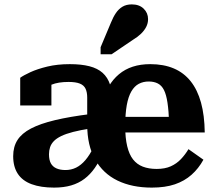

<svg xmlns="http://www.w3.org/2000/svg" viewBox="-20 -843 971 874"><path d="M393 -324 392 -258Q346 -251 313 -242.5Q280 -234 258.5 -223.5Q237 -213 225 -200.5Q213 -188 208 -173Q203 -158 203 -141Q203 -115 211.5 -99.5Q220 -84 237 -76.5Q254 -69 278 -69Q304 -69 326.5 -80Q349 -91 369 -114.5Q389 -138 407 -175L449 -147Q432 -108 411.5 -78.5Q391 -49 364.5 -29Q338 -9 304 1Q270 11 226 11Q166 11 124 -4.5Q82 -20 61 -52Q40 -84 40 -132Q40 -175 59.5 -205.5Q79 -236 121 -258Q163 -280 230 -296Q297 -312 393 -324ZM298 -551Q350 -551 387 -541.5Q424 -532 447 -511.5Q470 -491 481 -458Q492 -425 492 -378L377 -293V-399Q377 -423 369.5 -439Q362 -455 343.5 -462.5Q325 -470 292 -470Q245 -470 214.5 -457.5Q184 -445 171 -430Q164 -436 163.5 -444Q163 -452 169 -460Q175 -468 186 -473.5Q197 -479 214 -479V-363H72V-489Q87 -500 118.5 -514.5Q150 -529 195.5 -540Q241 -551 298 -551ZM693 -74Q731 -74 757.5 -86Q784 -98 803.5 -118.5Q823 -139 838 -164L906 -116Q884 -76 852 -47.5Q820 -19 776 -4Q732 11 671 11Q581 11 515 -21Q449 -53 413 -117Q377 -181 377 -275Q377 -299 382.5 -314.5Q388 -330 398 -340.5Q408 -351 420 -359Q432 -367 446 -376Q456 -417 475 -449.5Q494 -482 521.5 -505Q549 -528 584.5 -539.5Q620 -551 664 -551Q725 -551 771 -531.5Q817 -512 848 -473Q879 -434 895 -376Q911 -318 912 -240H473L472 -311H773L750 -282Q748 -338 742.5 -375Q737 -412 726.5 -433Q716 -454 698.5 -463Q681 -472 657 -472Q632 -472 612 -461.5Q592 -451 578 -427Q564 -403 557 -364Q550 -325 550 -267Q550 -215 559 -177.5Q568 -140 585.5 -117.5Q603 -95 630 -84.5Q657 -74 693 -74ZM485 -740Q495 -765 507.5 -783.5Q520 -802 537.5 -812.5Q555 -823 580 -823Q614 -823 634 -803.5Q654 -784 654 -756Q654 -737 645.5 -720.5Q637 -704 622 -689.5Q607 -675 587 -663L488 -596H438V-628Z"/></svg>

Font: Roboto Serif
Style: Bold
Weight: 700
Designer: Greg Gazdowicz
Foundry: Commercial Type
Version: Version 1.008